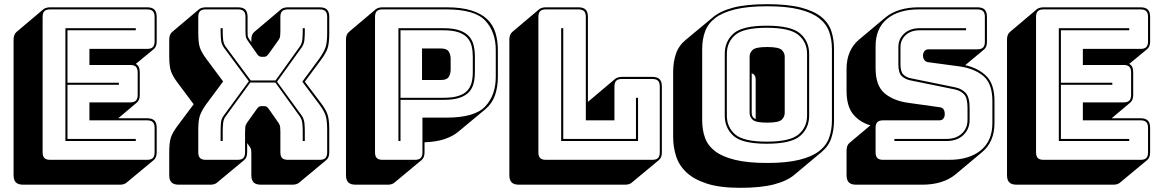

<svg xmlns="http://www.w3.org/2000/svg" viewBox="-20 -765 5549 919"><path d="M555 119H91Q67 119 56 108Q45 97 45 73V-575Q45 -588 48.5 -597Q52 -606 59 -612L188 -721Q193 -725 201.5 -727.5Q210 -730 220 -730H684Q708 -730 719 -719Q730 -708 730 -684V-567Q730 -554 726.5 -545Q723 -536 716 -530L630 -459Q640 -454 644.5 -444Q649 -434 649 -418V-311Q649 -298 645.5 -289Q642 -280 635 -274L546 -199H684Q708 -199 719 -188Q730 -177 730 -153V-36Q730 -23 726.5 -14Q723 -5 716 1L586 109Q582 113 573.5 116Q565 119 555 119ZM684 0Q703 0 711.5 -8.5Q720 -17 720 -36V-153Q720 -172 711.5 -180.5Q703 -189 684 -189H408V-275H603Q622 -275 630.5 -283.5Q639 -292 639 -311V-418Q639 -437 630.5 -445.5Q622 -454 603 -454H408V-531H684Q703 -531 711.5 -539.5Q720 -548 720 -567V-684Q720 -703 711.5 -711.5Q703 -720 684 -720H220Q201 -720 192.5 -711.5Q184 -703 184 -684V-36Q184 -17 192.5 -8.5Q201 0 220 0ZM630 -100V-90H293V-630H630V-620H303V-369H549V-359H303V-100Z M1046 -135V-90H1036V-135Q1036 -157 1037.5 -176.5Q1039 -196 1051 -212L1171 -376L1051 -538Q1040 -554 1038 -573.5Q1036 -593 1036 -615V-630H1046V-615Q1046 -594 1048 -575Q1050 -556 1060 -542L1180 -380H1299L1415 -542Q1425 -556 1427 -575Q1429 -594 1429 -615V-630H1439V-615Q1439 -593 1437 -573.5Q1435 -554 1424 -538L1306 -374L1424 -212Q1435 -196 1437 -176.5Q1439 -157 1439 -135V-90H1429V-135Q1429 -156 1427 -175Q1425 -194 1415 -208L1298 -370H1178L1060 -208Q1050 -195 1048 -175.5Q1046 -156 1046 -135ZM1153 -36V-135Q1153 -145 1154 -156Q1155 -167 1162 -177L1207 -240Q1213 -249 1218 -253Q1223 -257 1231 -257H1245Q1253 -257 1258 -253Q1263 -249 1269 -240L1313 -177Q1320 -167 1321 -156Q1322 -145 1322 -135V-36Q1322 -17 1330.5 -8.5Q1339 0 1358 0H1510Q1529 0 1537.5 -8.5Q1546 -17 1546 -36V-143Q1546 -189 1538.5 -212Q1531 -235 1508 -266L1427 -374L1508 -484Q1530 -515 1538 -538Q1546 -561 1546 -607V-684Q1546 -703 1537.5 -711.5Q1529 -720 1510 -720H1358Q1339 -720 1330.5 -711.5Q1322 -703 1322 -684V-615Q1322 -605 1321 -594Q1320 -583 1313 -573L1268 -510Q1262 -502 1257 -497.5Q1252 -493 1244 -493H1232Q1224 -493 1218.5 -497.5Q1213 -502 1208 -510L1164 -573Q1157 -583 1156 -594Q1155 -605 1155 -615V-684Q1155 -703 1146.5 -711.5Q1138 -720 1119 -720H965Q946 -720 937.5 -711.5Q929 -703 929 -684V-607Q929 -561 936.5 -538Q944 -515 967 -484L1048 -375L967 -266Q945 -235 937 -212Q929 -189 929 -143V-36Q929 -17 937.5 -8.5Q946 0 965 0H1117Q1136 0 1144.5 -8.5Q1153 -17 1153 -36ZM1149 1 1019 109Q1015 113 1006.5 116Q998 119 988 119H836Q812 119 801 108Q790 97 790 73V-34Q790 -83 798 -107Q806 -131 830 -163L907 -266L830 -369Q806 -401 798 -425Q790 -449 790 -498V-575Q790 -588 793.5 -597Q797 -606 804 -612L933 -721Q938 -725 946.5 -727.5Q955 -730 965 -730H1119Q1143 -730 1154 -719Q1165 -708 1165 -684V-615Q1165 -606 1165.5 -596.5Q1166 -587 1172 -579L1183 -563V-575Q1183 -588 1186.5 -597Q1190 -606 1197 -612L1326 -721Q1331 -725 1339.5 -727.5Q1348 -730 1358 -730H1510Q1534 -730 1545 -719Q1556 -708 1556 -684V-607Q1556 -558 1548 -534Q1540 -510 1516 -478L1439 -374L1516 -272Q1540 -240 1548 -216Q1556 -192 1556 -143V-36Q1556 -23 1552.5 -14Q1549 -5 1542 1L1412 109Q1408 113 1399.5 116Q1391 119 1381 119H1229Q1205 119 1194 108Q1183 97 1183 73V-26Q1183 -35 1182.5 -44Q1182 -53 1176 -62L1163 -80V-36Q1163 -23 1159.5 -14Q1156 -5 1149 1Z M1837 119H1682Q1658 119 1647 108Q1636 97 1636 73V-575Q1636 -588 1639.5 -597Q1643 -606 1650 -612L1779 -721Q1784 -725 1792.5 -727.5Q1801 -730 1811 -730H2117Q2188 -730 2236 -715Q2284 -700 2312 -673Q2340 -646 2351.5 -608Q2363 -570 2363 -525V-397Q2363 -349 2349.5 -309.5Q2336 -270 2303 -242L2173 -134Q2148 -113 2108.5 -99.5Q2069 -86 2012 -84V-36Q2012 -23 2008.5 -14Q2005 -5 1998 1L1868 109Q1864 113 1855.5 116Q1847 119 1837 119ZM1966 0Q1985 0 1993.5 -8.5Q2002 -17 2002 -36V-202H2117Q2253 -202 2303 -256Q2353 -310 2353 -397V-525Q2353 -612 2303 -666Q2253 -720 2117 -720H1811Q1792 -720 1783.5 -711.5Q1775 -703 1775 -684V-36Q1775 -17 1783.5 -8.5Q1792 0 1811 0ZM2103 -287H1897V-90H1887V-630H2103Q2150 -630 2179.5 -619.5Q2209 -609 2225 -591Q2241 -573 2247 -548Q2253 -523 2253 -494V-420Q2253 -391 2247 -366.5Q2241 -342 2225 -324.5Q2209 -307 2179.5 -297Q2150 -287 2103 -287ZM1897 -297H2103Q2147 -297 2174.5 -306Q2202 -315 2217 -331.5Q2232 -348 2237.5 -370.5Q2243 -393 2243 -420V-494Q2243 -521 2237.5 -544Q2232 -567 2217 -584Q2202 -601 2174.5 -610.5Q2147 -620 2103 -620H1897ZM2000 -533H2090Q2119 -533 2128 -518Q2137 -503 2137 -484V-431Q2137 -412 2128 -397Q2119 -382 2090 -382H2000Z M2973 119H2464Q2440 119 2429 108Q2418 97 2418 73V-575Q2418 -588 2421.5 -597Q2425 -606 2432 -612L2561 -721Q2566 -725 2574.5 -727.5Q2583 -730 2593 -730H2748Q2772 -730 2783 -719Q2794 -708 2794 -684V-277L2796 -279L2925 -388Q2930 -392 2938.5 -394.5Q2947 -397 2957 -397H3102Q3126 -397 3137 -386Q3148 -375 3148 -351V-36Q3148 -23 3144.5 -14Q3141 -5 3134 1L3004 109Q3000 113 2991.5 116Q2983 119 2973 119ZM3102 0Q3121 0 3129.5 -8.5Q3138 -17 3138 -36V-351Q3138 -370 3129.5 -378.5Q3121 -387 3102 -387H2957Q2938 -387 2929.5 -378.5Q2921 -370 2921 -351V-189H2784V-684Q2784 -703 2775.5 -711.5Q2767 -720 2748 -720H2593Q2574 -720 2565.5 -711.5Q2557 -703 2557 -684V-36Q2557 -17 2565.5 -8.5Q2574 0 2593 0ZM2666 -90V-630H2676V-100H3024V-297H3034V-90Z M3783 71Q3748 101 3685 117.5Q3622 134 3523 134Q3425 134 3362.5 113.5Q3300 93 3264.5 59Q3229 25 3215.5 -19Q3202 -63 3202 -110V-421Q3202 -467 3215 -506.5Q3228 -546 3262 -574L3392 -682Q3427 -712 3489.5 -728.5Q3552 -745 3652 -745Q3750 -745 3812.5 -729Q3875 -713 3910.5 -684.5Q3946 -656 3959 -616.5Q3972 -577 3972 -530V-189Q3972 -143 3959 -104Q3946 -65 3912 -37ZM3962 -189V-530Q3962 -576 3948.5 -613.5Q3935 -651 3900.5 -678Q3866 -705 3805.5 -720Q3745 -735 3652 -735Q3559 -735 3498 -720Q3437 -705 3402.5 -678Q3368 -651 3354.5 -613.5Q3341 -576 3341 -530V-189Q3341 -143 3354.5 -105.5Q3368 -68 3402.5 -41.5Q3437 -15 3498 0Q3559 15 3652 15Q3745 15 3805.5 0Q3866 -15 3900.5 -41.5Q3935 -68 3948.5 -105.5Q3962 -143 3962 -189ZM3853 -212Q3853 -152 3810 -114.5Q3767 -77 3650 -77Q3533 -77 3491 -114.5Q3449 -152 3449 -212V-507Q3449 -567 3491 -604.5Q3533 -642 3650 -642Q3767 -642 3810 -604.5Q3853 -567 3853 -507ZM3459 -212Q3459 -156 3499 -121.5Q3539 -87 3650 -87Q3761 -87 3802 -121.5Q3843 -156 3843 -212V-507Q3843 -563 3802 -597.5Q3761 -632 3650 -632Q3539 -632 3499 -597.5Q3459 -563 3459 -507ZM3568 -225V-494Q3568 -513 3583 -526.5Q3598 -540 3652 -540Q3706 -540 3721 -526.5Q3736 -513 3736 -494V-225Q3736 -205 3721 -191.5Q3706 -178 3652 -178Q3598 -178 3583 -191.5Q3568 -205 3568 -225ZM3578 -225Q3578 -215 3582 -207.5Q3586 -200 3597 -195V-385Q3597 -395 3593 -402.5Q3589 -410 3578 -414Z M4078 119Q4054 119 4043 108Q4032 97 4032 73V-44Q4032 -57 4035.5 -66Q4039 -75 4046 -81L4146 -165Q4093 -181 4062.5 -219.5Q4032 -258 4032 -330V-435Q4032 -480 4047 -515Q4062 -550 4090 -574L4220 -683Q4247 -705 4287 -717.5Q4327 -730 4378 -730H4658Q4682 -730 4693 -719Q4704 -708 4704 -684V-565Q4704 -552 4700.5 -543Q4697 -534 4690 -528L4600 -453Q4663 -439 4701.5 -400.5Q4740 -362 4740 -281V-176Q4740 -131 4725 -96Q4710 -61 4681 -37L4552 71Q4524 94 4484 106.5Q4444 119 4394 119ZM4523 0Q4619 0 4674.5 -45.5Q4730 -91 4730 -176V-281Q4730 -365 4687 -401Q4644 -437 4574 -447L4425 -467Q4412 -468 4405 -477Q4398 -486 4398 -499Q4398 -512 4405 -520.5Q4412 -529 4425 -529H4658Q4677 -529 4685.5 -537.5Q4694 -546 4694 -565V-684Q4694 -703 4685.5 -711.5Q4677 -720 4658 -720H4378Q4281 -720 4226 -674.5Q4171 -629 4171 -544V-439Q4171 -355 4213.5 -319Q4256 -283 4326 -273L4476 -252Q4489 -251 4495.5 -243Q4502 -235 4502 -218Q4502 -206 4495.5 -197.5Q4489 -189 4476 -189H4207Q4188 -189 4179.5 -180.5Q4171 -172 4171 -153V-36Q4171 -17 4179.5 -8.5Q4188 0 4207 0ZM4604 -630V-620H4382Q4340 -620 4315 -597Q4290 -574 4290 -539V-457Q4290 -422 4304 -408Q4318 -394 4341 -390L4552 -347Q4582 -341 4601.5 -321Q4621 -301 4621 -249V-191Q4621 -147 4591 -118.5Q4561 -90 4510 -90H4261V-100H4510Q4556 -100 4583.5 -125.5Q4611 -151 4611 -191V-249Q4611 -296 4594.5 -313.5Q4578 -331 4550 -337L4339 -380Q4313 -385 4296.5 -400.5Q4280 -416 4280 -457V-539Q4280 -579 4308 -604.5Q4336 -630 4382 -630Z M5310 119H4846Q4822 119 4811 108Q4800 97 4800 73V-575Q4800 -588 4803.5 -597Q4807 -606 4814 -612L4943 -721Q4948 -725 4956.5 -727.5Q4965 -730 4975 -730H5439Q5463 -730 5474 -719Q5485 -708 5485 -684V-567Q5485 -554 5481.5 -545Q5478 -536 5471 -530L5385 -459Q5395 -454 5399.5 -444Q5404 -434 5404 -418V-311Q5404 -298 5400.5 -289Q5397 -280 5390 -274L5301 -199H5439Q5463 -199 5474 -188Q5485 -177 5485 -153V-36Q5485 -23 5481.5 -14Q5478 -5 5471 1L5341 109Q5337 113 5328.5 116Q5320 119 5310 119ZM5439 0Q5458 0 5466.5 -8.5Q5475 -17 5475 -36V-153Q5475 -172 5466.5 -180.5Q5458 -189 5439 -189H5163V-275H5358Q5377 -275 5385.5 -283.5Q5394 -292 5394 -311V-418Q5394 -437 5385.5 -445.5Q5377 -454 5358 -454H5163V-531H5439Q5458 -531 5466.5 -539.5Q5475 -548 5475 -567V-684Q5475 -703 5466.5 -711.5Q5458 -720 5439 -720H4975Q4956 -720 4947.5 -711.5Q4939 -703 4939 -684V-36Q4939 -17 4947.5 -8.5Q4956 0 4975 0ZM5385 -100V-90H5048V-630H5385V-620H5058V-369H5304V-359H5058V-100Z"/></svg>

Font: Bungee Shade
Style: Regular
Weight: 400
Designer: David Jonathan Ross
Foundry: David Jonathan Ross
Version: Version 1.001;PS 1.0;hotconv 1.0.72;makeotf.lib2.5.5900